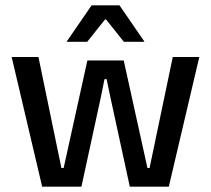

<svg xmlns="http://www.w3.org/2000/svg" viewBox="-20 -704 796 724"><path d="M139 0 24 -489H125L211.5 -70.5H220L309.5 -476H446.5L536 -70.5H544L631.5 -489H731.5L616.5 0H469.5L396 -338.5L382 -405.5H374L360.5 -338.5L287 0ZM325.5 -684H430.5L524 -548V-546.5H447L380 -630.5H376L309 -546.5H232V-548Z"/></svg>

Font: Anek Latin Medium
Style: Regular
Weight: 500
Designer: Yesha Goshar
Foundry: Ek Type
Version: Version 1.003